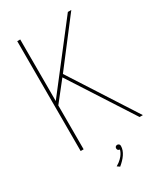

<svg xmlns="http://www.w3.org/2000/svg" viewBox="-216 -789 912 1061"><g transform="rotate(-30 239.5 -258.5)"><path d="M225 184C259 156 286 123 286 86C286 76 278 71 271 71C262 71 256 77 256 85C256 93 259 99 269 101H271C271 101 265 141 209 173ZM476 0 207 -418 424 -701H402L98 -308V-701H79V0H98V-280L195 -403L455 0Z"/></g></svg>

Font: Advent Pro
Style: Thin
Weight: 100
Designer: Andreas Kalpakidis
Foundry: Andreas Kalpakidis
Version: Version 2.002 2007